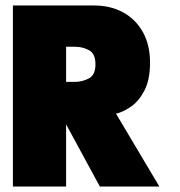

<svg xmlns="http://www.w3.org/2000/svg" viewBox="-20 -680 657 700"><path d="M27 -660H323Q383 -660 429 -634.8Q475 -609.5 501 -562.8Q527 -516 527 -452Q527 -388.5 506.2 -349.2Q485.5 -310 456.5 -290.5Q427.5 -271 403 -265.5L561 0H344L208 -250.5H221V0H27ZM221 -381.5H253Q279.5 -381.5 303.8 -394Q328 -406.5 328 -445.5Q328 -484.5 304.5 -497Q281 -509.5 254.5 -509.5H221Z"/></svg>

Font: League Spartan Thin Black
Style: Regular
Weight: 900
Version: Version 2.002